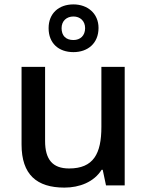

<svg xmlns="http://www.w3.org/2000/svg" viewBox="-20 -843 670 873"><path d="M314 -606C379 -606 428 -646 428 -716C428 -782 378 -823 314 -823C247 -823 201 -782 201 -715C201 -646 247 -606 314 -606ZM314 -661C279 -661 260 -681 260 -715C260 -748 283 -768 314 -768C344 -768 367 -748 367 -715C367 -681 345 -661 314 -661ZM547 -539H441V-266C441 -144 405 -77 294 -77C219 -77 185 -118 185 -202V-539H78V-186C78 -49 147 10 273 10C341 10 407 -15 442 -71H447L462 0H547Z"/></svg>

Font: Noto Sans Malayalam Medium
Style: Regular
Weight: 500
Designer: Jelle Bosma - Monotype Design Team
Foundry: Monotype Imaging Inc.
Version: Version 2.104